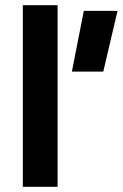

<svg xmlns="http://www.w3.org/2000/svg" viewBox="-20 -720 473 740"><path d="M257 -444 303 -678H433L378 -444ZM68 0V-700H202V0Z"/></svg>

Font: TitilliumText
Style: ExtraBold
Weight: 800
Designer: Accademia di Belle Arti di Urbino and others
Foundry: Accademia di Belle Arti di Urbino and others.
Version: Version 60.001